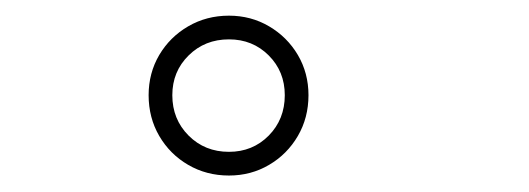

<svg xmlns="http://www.w3.org/2000/svg" viewBox="-20 -732 659 239"><path d="M265 -513.5Q237 -513.5 214.2 -526.8Q191.5 -540 178.2 -562.8Q165 -585.5 165 -613.5Q165 -641 178.2 -663.5Q191.5 -686 214.2 -699.2Q237 -712.5 265 -712.5Q292.5 -712.5 315 -699.2Q337.5 -686 350.8 -663.5Q364 -641 364 -613.5Q364 -585.5 350.8 -562.8Q337.5 -540 315 -526.8Q292.5 -513.5 265 -513.5ZM265 -543Q294.5 -543 314.5 -563.2Q334.5 -583.5 334.5 -613.5Q334.5 -643 314.5 -663Q294.5 -683 265 -683Q235 -683 214.8 -663Q194.5 -643 194.5 -613.5Q194.5 -583.5 214.8 -563.2Q235 -543 265 -543Z"/></svg>

Font: Sono Monospace ExtraLight
Style: Regular
Weight: 250
Version: Version 2.112